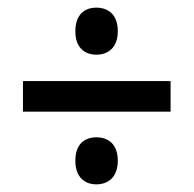

<svg xmlns="http://www.w3.org/2000/svg" viewBox="-20 -575 506 502"><path d="M232 -432C262 -432 288 -450 288 -493C288 -538 262 -555 232 -555C202 -555 177 -538 177 -493C177 -450 202 -432 232 -432ZM40 -363V-283H426V-363ZM232 -93C262 -93 288 -111 288 -155C288 -199 262 -216 232 -216C202 -216 177 -199 177 -155C177 -111 202 -93 232 -93Z"/></svg>

Font: Noto Sans Gurmukhi UI Condensed Medium
Style: Regular
Weight: 500
Width: 3
Designer: Jelle Bosma - Monotype Design Team
Foundry: Monotype Imaging Inc.
Version: Version 2.004